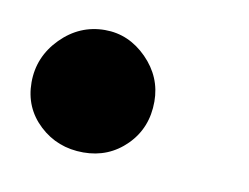

<svg xmlns="http://www.w3.org/2000/svg" viewBox="-35 -184 321 248"><g transform="rotate(10 125.5 -59.5)"><path d="M85.9 21Q51.8 21 28.1 -1.2Q4.4 -23.4 4.4 -56.6Q4.4 -90.3 28.8 -115Q53.2 -139.6 86.4 -139.6Q117.7 -139.6 141.4 -115.7Q165 -91.8 165 -59.6Q165 -24.9 142.1 -2Q119.1 21 85.9 21Z"/></g></svg>

Font: Elstob 6pt
Style: Italic
Weight: 700
Italic angle: -20°
Designer: Peter S. Baker
Version: Version 1.015